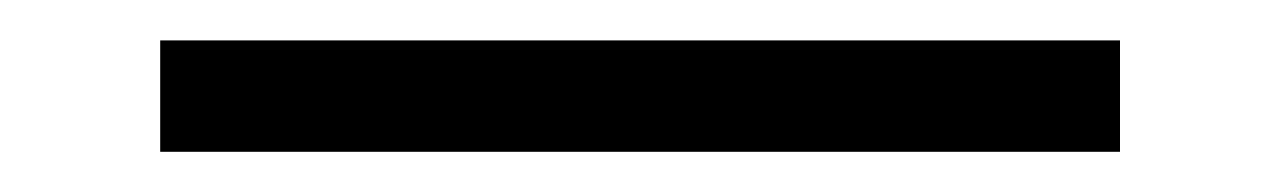

<svg xmlns="http://www.w3.org/2000/svg" viewBox="-20 55 640 96"><path d="M60.1 130.9V75.2H540V130.9Z"/></svg>

Font: Office Code Pro Light
Style: Regular
Weight: 300
Designer: Nathan Rutzky & Paul D. Hunt
Foundry: Adobe Systems Incorporated
Version: Version 1.004;PS 001.004;hotconv 1.0.70;makeotf.lib2.5.58329